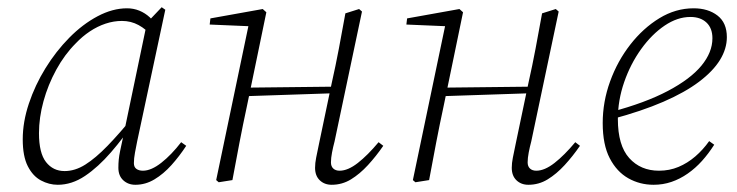

<svg xmlns="http://www.w3.org/2000/svg" viewBox="-20 -499 2041 532"><path d="M140 13Q116 13 93.5 1Q71 -11 57 -38.5Q43 -66 43 -113Q43 -161 60 -212Q77 -263 106 -310Q135 -357 172 -394.5Q209 -432 250.5 -454Q292 -476 332 -476Q350 -476 366 -469.5Q382 -463 395 -451Q408 -439 417 -422L401 -399Q385 -418 364 -429.5Q343 -441 318 -441Q295 -441 272.5 -433.5Q250 -426 229 -412Q208 -398 190 -379Q159 -348 136 -306Q113 -264 100.5 -218.5Q88 -173 88 -130Q88 -75 107.5 -50Q127 -25 159 -25Q188 -25 216.5 -43Q245 -61 278 -95Q311 -129 350 -177L358 -167H356Q323 -118 287.5 -77Q252 -36 215.5 -11.5Q179 13 140 13ZM355 13Q335 13 321.5 0.5Q308 -12 308 -34Q308 -46 309 -56.5Q310 -67 313 -81.5Q316 -96 321 -119L322 -124L387 -435L390 -439L428 -479L438 -472L360 -107Q357 -92 354 -76Q351 -60 351 -47Q351 -36 358 -31Q365 -26 376 -26Q399 -26 427 -48Q455 -70 482 -105L496 -95Q477 -66 455 -41.5Q433 -17 408 -2Q383 13 355 13Z M586 6 579 0 670 -435 679 -426 561 -431 563 -448 708 -474 718 -465 693 -344 664 -204Q653 -153 643.5 -103.5Q634 -54 624 0ZM646 -232 648 -256 918 -259 916 -241ZM899 13Q879 13 866 0.5Q853 -12 853 -34Q853 -47 856 -62Q859 -77 864 -101L899 -268Q910 -317 919 -364.5Q928 -412 937 -462L975 -474L983 -467L907 -107Q903 -92 900 -76.5Q897 -61 897 -49Q897 -38 903.5 -32Q910 -26 921 -26Q944 -26 971.5 -47.5Q999 -69 1029 -105L1042 -95Q1022 -66 999.5 -41.5Q977 -17 952.5 -2Q928 13 899 13Z M1131 6 1124 0 1215 -435 1224 -426 1106 -431 1108 -448 1253 -474 1263 -465 1238 -344 1209 -204Q1198 -153 1188.5 -103.5Q1179 -54 1169 0ZM1191 -232 1193 -256 1463 -259 1461 -241ZM1444 13Q1424 13 1411 0.5Q1398 -12 1398 -34Q1398 -47 1401 -62Q1404 -77 1409 -101L1444 -268Q1455 -317 1464 -364.5Q1473 -412 1482 -462L1520 -474L1528 -467L1452 -107Q1448 -92 1445 -76.5Q1442 -61 1442 -49Q1442 -38 1448.5 -32Q1455 -26 1466 -26Q1489 -26 1516.5 -47.5Q1544 -69 1574 -105L1587 -95Q1567 -66 1544.5 -41.5Q1522 -17 1497.5 -2Q1473 13 1444 13Z M1791 13Q1753 13 1721 -5Q1689 -23 1669.5 -60.5Q1650 -98 1650 -158Q1650 -217 1670.5 -273.5Q1691 -330 1726.5 -375.5Q1762 -421 1807 -448.5Q1852 -476 1902 -476Q1942 -476 1968 -456Q1994 -436 1994 -396Q1994 -364 1975 -333Q1956 -302 1917 -272.5Q1878 -243 1818 -217Q1758 -191 1676 -169L1674 -189Q1768 -214 1830.5 -247Q1893 -280 1923.5 -317Q1954 -354 1954 -393Q1954 -421 1937.5 -436.5Q1921 -452 1893 -452Q1857 -452 1821.5 -428Q1786 -404 1756.5 -363Q1727 -322 1709.5 -271.5Q1692 -221 1692 -169Q1692 -96 1723.5 -61Q1755 -26 1806 -26Q1835 -26 1860 -36.5Q1885 -47 1906.5 -65.5Q1928 -84 1945 -108L1959 -98Q1943 -73 1925 -53Q1907 -33 1885.5 -18Q1864 -3 1840.5 5Q1817 13 1791 13Z"/></svg>

Font: Source Serif 4 36pt Light
Style: Italic
Weight: 300
Italic angle: -12°
Designer: Frank Grießhammer
Foundry: Adobe Systems Incorporated
Version: Version 4.004;hotconv 1.0.116;makeotfexe 2.5.65601